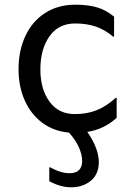

<svg xmlns="http://www.w3.org/2000/svg" viewBox="-20 -554 580 818"><path d="M477 -52Q423 -3 352 8Q401 79 401 137Q401 188 367 216Q333 244 283 244Q238 244 190 218V159H194Q239 184 276 184Q330 184 330 131Q330 105 316 73.5Q302 42 274 11Q208 5 159.5 -31.5Q111 -68 85 -127Q59 -186 59 -259Q59 -338 88 -400.5Q117 -463 172 -498.5Q227 -534 301 -534Q353 -534 392 -523Q431 -512 466 -483V-398H462Q426 -428 387.5 -441Q349 -454 300 -454Q229 -454 190.5 -399Q152 -344 152 -258Q152 -175 190.5 -121.5Q229 -68 299 -68Q351 -68 392 -84.5Q433 -101 473 -137H477Z"/></svg>

Font: Amiko
Style: Regular
Weight: 400
Designer: Pablo Impallari, Rodrigo Fuenzalida, Andres Torresi
Foundry: Impallari Type
Version: Version 1.001; ttfautohint (v1.3)